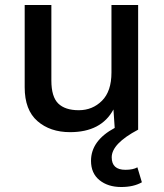

<svg xmlns="http://www.w3.org/2000/svg" viewBox="-20 -520 658 770"><path d="M531 151 549 211Q516 230 466 230Q413 230 379 202.5Q345 175 345 125Q345 44 440 -7L435 -81Q386 10 261 10Q181 10 130 -34.5Q79 -79 79 -170V-500H186V-197Q186 -132 213.5 -105Q241 -78 296 -78Q351 -78 389 -116Q427 -154 427 -229V-500H534V0Q428 56 428 111Q428 161 483 161Q514 161 531 151Z"/></svg>

Font: Elaine Sans Medium
Style: Regular
Weight: 500
Designer: Wei Huang
Foundry: Wei Huang
Version: Version 2.001;PS 002.001;hotconv 1.0.88;makeotf.lib2.5.64775